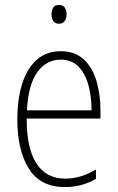

<svg xmlns="http://www.w3.org/2000/svg" viewBox="-20 -746 475 776"><path d="M226 -539Q283 -539 318.5 -506Q354 -473 370 -418.5Q386 -364 386 -300V-267H88Q87 -149 126.5 -86.5Q166 -24 244 -24Q306 -24 368 -61V-23Q340 -7 309.5 1.5Q279 10 242 10Q143 10 96.5 -64.5Q50 -139 50 -263Q50 -345 69.5 -407Q89 -469 128 -504Q167 -539 226 -539ZM226 -505Q167 -505 130.5 -454Q94 -403 89 -300H350Q350 -357 337 -403.5Q324 -450 296.5 -477.5Q269 -505 226 -505ZM218 -726Q235 -726 242 -715Q249 -704 249 -689Q249 -671 241 -660.5Q233 -650 218 -650Q203 -650 195.5 -661Q188 -672 188 -688Q188 -704 195 -715Q202 -726 218 -726Z"/></svg>

Font: Noto Sans Lao Condensed ExtraLight
Style: Regular
Weight: 200
Width: 3
Designer: Monotype Design Team
Foundry: Monotype Imaging Inc.
Version: Version 2.003; ttfautohint (v1.8.4.7-5d5b)